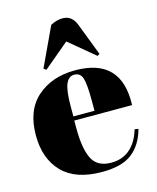

<svg xmlns="http://www.w3.org/2000/svg" viewBox="-113 -817 741 905"><g transform="rotate(-15 258.0 -364.0)"><path d="M15 -237Q15 -360 87.5 -423Q160 -486 272 -486Q499 -486 490 -258H208V-219Q208 -121 233 -71Q258 -21 326 -21Q381 -21 418 -53.5Q455 -86 472 -145L490 -142Q471 -70 421.5 -30Q372 10 273 10Q144 10 79.5 -56.5Q15 -123 15 -237ZM209 -278H312V-327Q312 -408 302.5 -437.5Q293 -467 263 -467Q236 -467 222.5 -435.5Q209 -404 209 -327ZM131 -532 220 -722Q250 -738 279 -738Q324 -738 343 -690L404 -531L393 -524L268 -628L143 -523Z"/></g></svg>

Font: Abril Fatface
Style: Regular
Weight: 400
Designer: Veronika Burian, Jos Scaglione
Foundry: TypeTogether
Version: Version 1.001